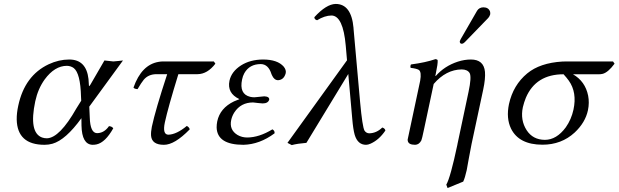

<svg xmlns="http://www.w3.org/2000/svg" viewBox="-20 -718 3109 965"><path d="M428.7 -182.1 431.2 -127Q433.6 -49.8 467.3 -48.8Q498 -48.8 520.5 -74.7Q524.4 -79.6 527.8 -84Q542.5 -83 549.3 -73.2Q509.3 -2 465.3 7.8Q455.6 9.8 444.8 9.8Q391.6 7.8 389.6 -86.9L389.2 -124Q310.1 -14.6 243.7 4.4Q224.1 9.8 204.1 9.8Q66.9 9.8 64 -117.2Q63.5 -149.4 71.8 -187Q104 -337.9 224.6 -395Q275.9 -418.9 328.1 -418.9Q413.6 -418.9 424.8 -320.8Q426.3 -306.2 426.8 -290Q426.8 -280.3 432.1 -289.6Q433.1 -291 434.1 -292L504.9 -414.1Q511.7 -414.1 527.3 -411.6Q543 -409.2 549.8 -409.2Q557.1 -409.2 575.7 -411.6Q592.3 -414.1 598.1 -414.1ZM388.2 -211.9 387.2 -231.9Q384.3 -349.6 350.6 -376Q335.9 -386.7 316.4 -387.2Q254.9 -387.2 204.6 -318.8Q170.9 -272 157.2 -209Q124 -51.8 191.4 -26.9Q203.1 -22.9 215.8 -22.9Q279.8 -24.9 363.8 -172.9Z M799.8 -409.2H1054.7L1062.5 -397.9Q1022.5 -345.7 973.1 -345.2H876.5Q824.7 -177.2 808.6 -103Q795.4 -41 826.7 -41Q867.7 -42.5 918.9 -85Q931.2 -78.6 933.6 -67.9Q857.4 10.3 803.7 9.8Q743.7 9.8 739.3 -35.2Q737.8 -54.2 743.2 -81.1Q761.2 -165.5 820.3 -345.2H767.1Q726.1 -345.2 702.6 -317.4Q690.4 -302.7 671.4 -270Q655.3 -271 650.9 -277.8Q691.4 -393.1 777.8 -407.2Q788.6 -409.2 799.8 -409.2Z M1142.1 -115.2Q1131.3 -65.4 1173.8 -39.6Q1195.8 -26.9 1222.7 -26.9Q1282.7 -27.3 1349.1 -67.9Q1361.8 -61 1359.9 -47.9Q1285.2 7.8 1203.6 9.8Q1071.3 9.8 1068.8 -77.6Q1068.8 -92.8 1071.8 -107.9Q1085.9 -174.8 1156.2 -208.5Q1168.9 -214.4 1182.6 -219.2V-220.2Q1120.6 -249.5 1133.3 -312Q1143.1 -358.4 1191.9 -389.6Q1237.8 -418.5 1301.8 -418.9Q1375 -418.9 1406.2 -382.8Q1419.4 -366.2 1416 -350.1Q1407.2 -316.9 1377.9 -314.9Q1357.9 -314.9 1346.7 -340.3Q1345.7 -342.8 1344.2 -346.2Q1329.1 -395 1291 -396Q1233.9 -396 1208 -350.1Q1200.2 -335.9 1196.8 -318.8Q1181.2 -245.1 1237.3 -231.4Q1247.6 -229 1258.3 -229Q1258.8 -229 1269.5 -230Q1304.7 -233.9 1308.6 -233.9Q1335 -232.4 1333 -216.8Q1327.1 -198.2 1299.8 -198.2Q1295.9 -198.2 1277.3 -200.2Q1256.8 -202.6 1252 -203.1Q1190.4 -203.1 1157.7 -152.8Q1146.5 -135.3 1142.1 -115.2Z M1917 -62Q1885.3 -15.1 1842.8 3.9Q1829.6 9.8 1819.8 9.8Q1777.8 9.8 1762.7 -40.5Q1754.9 -67.9 1750.5 -120.1L1730.5 -346.2L1520 0Q1476.1 3.4 1446.3 11.2L1424.8 0L1724.1 -415L1717.8 -487.8Q1704.6 -639.2 1646 -640.1Q1611.3 -639.6 1573.7 -616.2Q1560.5 -620.1 1560.1 -629.9Q1560.1 -631.3 1560.1 -631.8Q1620.1 -697.3 1667 -698.2Q1746.1 -698.2 1756.8 -577.6Q1756.8 -575.7 1756.8 -575.2L1790 -204.1Q1801.3 -81.1 1812 -61.5Q1820.8 -48.3 1835.9 -47.9Q1872.6 -48.8 1901.4 -77.1Q1915 -72.8 1917 -62Z M2409.2 -681.2Q2435.1 -681.2 2442.9 -660.2Q2444.8 -652.8 2443.8 -646Q2440.9 -635.7 2434.1 -627.9L2315.9 -505.9Q2308.1 -498.5 2302.2 -498Q2291.5 -498 2291 -507.8Q2291 -509.8 2291 -511.2Q2292.5 -515.6 2295.4 -521L2377.9 -664.1Q2388.2 -680.7 2409.2 -681.2ZM2169.9 -335.9Q2213.9 -386.2 2281.2 -408.2Q2314.5 -418.9 2346.7 -418.9Q2411.6 -418.9 2417.5 -356.9Q2420.4 -322.8 2408.7 -268.1L2350.1 5.9Q2344.7 32.2 2335.9 80.6Q2329.1 120.1 2325.7 137.2Q2316.9 176.8 2308.1 194.8L2229.5 227.1L2223.1 210Q2243.7 175.3 2278.8 9.3Q2279.3 7.3 2279.3 5.9L2335 -256.8Q2350.6 -329.6 2340.8 -350.1Q2330.1 -368.7 2300.8 -369.1Q2221.7 -368.2 2159.7 -295.9L2111.3 -68.8Q2100.6 -17.6 2097.7 -12.2Q2086.4 9.3 2066.4 9.8Q2032.2 9.8 2029.3 -11.2Q2028.8 -14.2 2028.8 -16.1Q2028.8 -18.1 2040 -68.8L2091.8 -312Q2099.6 -356.4 2085 -366.7Q2073.7 -373.5 2043.9 -377Q2041 -385.3 2045.4 -394Q2119.6 -403.8 2168.9 -420.9Q2178.2 -419.9 2179.7 -415Q2181.2 -398.9 2170.4 -348.1Q2169.9 -345.2 2168.9 -340.8V-339.8L2168.5 -338.9V-337.9V-336.9L2168 -335.9Q2168.9 -335.9 2169.9 -335.9Z M2989.7 -344.7H2859.9Q2921.4 -309.1 2936 -237.3Q2942.9 -201.7 2935.1 -164.1Q2921.9 -102.1 2868.2 -51.8Q2801.8 9.3 2706.5 9.3Q2588.4 9.3 2548.3 -71.8Q2523.4 -124 2538.1 -194.8Q2559.1 -290.5 2629.9 -349.1Q2693.8 -401.9 2806.6 -408.7Q2819.3 -409.2 2831.1 -409.2H3061L3068.8 -397.9Q3036.1 -353.5 3008.3 -346.7Q2999 -344.7 2989.7 -344.7ZM2718.3 -15.1Q2777.3 -15.1 2823.7 -78.1Q2851.6 -117.7 2862.3 -167Q2880.9 -253.4 2838.9 -312.5Q2828.1 -327.6 2812.5 -344.7Q2673.3 -344.7 2623 -226.6Q2613.8 -204.1 2607.9 -179.2Q2594.2 -114.3 2627 -63.5Q2658.2 -15.6 2718.3 -15.1Z"/></svg>

Font: Linux Libertine Display Slanted O
Style: Slanted
Weight: 400
Designer: Philipp H. Poll
Foundry: Philipp H. Poll
Version: Version 5.0.9